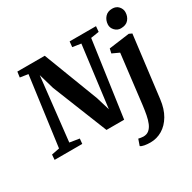

<svg xmlns="http://www.w3.org/2000/svg" viewBox="-224 -1020 1502 1500"><g transform="rotate(-30 527.0 -270.0)"><path d="M-3.5 0 0 -46 71 -60 155 -682.5 82.5 -693.5 89.5 -743H336.5L525 -251L561.5 -130.5L632 -682.5L556 -694L561 -743H799L794.5 -694L720.5 -682.5L624 0H464.5L267 -493.5L227 -631.5L163.5 -60L250.5 -46L246 0ZM948 2.5Q938 84.5 904.5 141.2Q871 198 821.5 227.5Q772 257 714 257Q686 257 661.2 252.5Q636.5 248 626 239L645.5 183Q652.5 185 666 187.2Q679.5 189.5 689 189.5Q720 189.5 740.2 172.5Q760.5 155.5 773 125.8Q785.5 96 793 56.8Q800.5 17.5 806 -27L859 -469.5L796 -498.5L805 -538.5L990.5 -563.5L1016.5 -551.5ZM959.5 -630.5Q928.5 -630.5 906.2 -654Q884 -677.5 885.5 -707.5Q887.5 -745.5 911 -772Q934.5 -798.5 976 -798.5Q1012 -798.5 1032.5 -775.5Q1053 -752.5 1053 -724Q1052.5 -685 1029.5 -657.8Q1006.5 -630.5 959.5 -630.5Z"/></g></svg>

Font: Merriweather 28pt ExtraBold
Style: Italic
Weight: 800
Italic angle: -7.8°
Version: Version 2.101